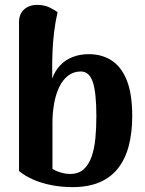

<svg xmlns="http://www.w3.org/2000/svg" viewBox="-20 -753 596 787"><path d="M277 14Q233 14 191.5 6Q150 -2 116 -17Q82 -32 58 -52V-662Q58 -696 79 -714.5Q100 -733 131 -733Q162 -733 184 -722Q206 -711 216 -703Q207 -664 202 -623Q197 -582 195.5 -546Q194 -510 194 -485V-431Q205 -462 226 -484.5Q247 -507 277 -519Q307 -531 344 -531Q397 -531 437 -505.5Q477 -480 499.5 -424.5Q522 -369 522 -277Q522 -210 508 -156Q494 -102 464.5 -64Q435 -26 388.5 -6Q342 14 277 14ZM267 -40Q302 -40 323 -59Q344 -78 355.5 -111Q367 -144 371 -186.5Q375 -229 375 -277Q375 -373 360.5 -416.5Q346 -460 311 -460Q282 -460 260 -443.5Q238 -427 223.5 -397.5Q209 -368 202 -329.5Q195 -291 195 -248V-61Q204 -55 215.5 -50.5Q227 -46 240.5 -43Q254 -40 267 -40Z"/></svg>

Font: Arima Thin
Style: Regular
Weight: 100
Designer: Joana Correia and Natanael Gama
Foundry: NDISCOVER
Version: Version 1.101;gftools[0.9.23]